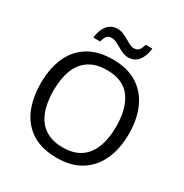

<svg xmlns="http://www.w3.org/2000/svg" viewBox="-206 -1074 1193 1244"><g transform="rotate(30 390.5 -451.5)"><path d="M720 -358Q720 -247 682.5 -164.5Q645 -82 572 -36Q499 10 391 10Q280 10 206.5 -36Q133 -82 97 -165Q61 -248 61 -359Q61 -469 97 -551Q133 -633 206.5 -679Q280 -725 392 -725Q499 -725 572 -679.5Q645 -634 682.5 -551.5Q720 -469 720 -358ZM156 -358Q156 -268 181 -203Q206 -138 258.5 -103Q311 -68 391 -68Q472 -68 523.5 -103Q575 -138 600 -203Q625 -268 625 -358Q625 -493 569 -569.5Q513 -646 392 -646Q311 -646 258.5 -611.5Q206 -577 181 -512.5Q156 -448 156 -358ZM208 -784Q214 -843 242.5 -877.5Q271 -912 318 -912Q340 -912 360.5 -903.5Q381 -895 400 -883.5Q419 -872 436.5 -863.5Q454 -855 470 -855Q493 -855 505.5 -869.5Q518 -884 525 -913H575Q569 -855 541 -820Q513 -785 466 -785Q445 -785 425 -793.5Q405 -802 385.5 -813.5Q366 -825 348.5 -833.5Q331 -842 314 -842Q290 -842 278 -827.5Q266 -813 259 -784Z"/></g></svg>

Font: Noto Sans Thaana
Style: Regular
Weight: 400
Designer: Monotype Design Team
Foundry: Monotype Imaging Inc.
Version: Version 2.001